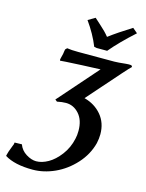

<svg xmlns="http://www.w3.org/2000/svg" viewBox="-200 -709 783 1027"><g transform="rotate(15 191.0 -195.0)"><path d="M164.1 -149.9Q142.6 -149.9 115.2 -144L104 -152.8L295.9 -371.1Q250 -369.6 194.6 -366.9Q139.2 -364.3 106.4 -362.3L74.2 -359.9L73.2 -367.2Q73.7 -368.7 74.7 -373.5Q75.7 -378.4 76.2 -379.9Q80.1 -393.1 81.1 -399.9Q81.5 -402.3 82 -406.5Q82.5 -410.6 83 -413.1Q83 -417 85 -424.8L94.2 -434.1Q118.2 -430.2 155.8 -430.2H356Q375 -430.2 419.9 -435.1Q425.8 -436 436 -436Q447.8 -436 451.4 -433.6Q455.1 -431.2 454.1 -425.8Q447.3 -420.4 412.1 -380.9Q309.6 -265.1 252.9 -200.2Q312 -184.6 348.4 -141.4Q384.8 -98.1 384.8 -35.2Q384.8 -11.7 378.9 15.1Q361.8 81.1 314 133.5Q266.1 186 205.1 213.6Q144 241.2 83 241.2Q-16.6 241.2 -71.8 207V203.1Q-68.4 186 -53.2 147.9Q-46.9 135.3 -46.9 126L-6.8 125Q4.4 156.2 33.7 174.6Q63 192.9 89.8 192.9Q121.1 192.9 155.5 173.6Q189.9 154.3 220.5 114Q251 73.7 262.2 22Q267.1 2 267.1 -22.9Q267.1 -82 236.8 -116Q206.5 -149.9 164.1 -149.9ZM246.1 -476.1 231.9 -479Q206.5 -543 160.2 -607.9L199.2 -630.9Q203.1 -627.4 215.6 -616.2Q228 -605 232.2 -601.1Q236.3 -597.2 246.1 -588.1Q255.9 -579.1 261 -574Q266.1 -568.8 272.7 -561.5Q279.3 -554.2 284.2 -547.9Q333.5 -585 407.2 -630.9L434.1 -607.9Q353.5 -535.2 304.2 -476.1Z"/></g></svg>

Font: Linear Smooth
Style: Bold Italic
Weight: 700
Designer: Philipp H. Poll, Flanker
Foundry: Philipp H. Poll, reworked by Flanker
Version: Version 1.061 | FøM Fix